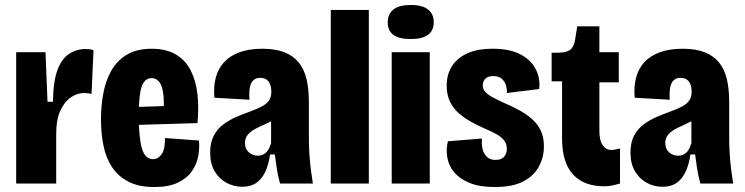

<svg xmlns="http://www.w3.org/2000/svg" viewBox="-20 -738 2995 772"><path d="M45 0V-288V-528H163L171 -329H193Q194 -411 211 -456.5Q228 -502 258 -521.5Q288 -541 325 -541Q333 -541 340.5 -540Q348 -539 356 -536L348 -360Q343 -362 334 -363Q325 -364 318 -364Q291 -364 265.5 -347Q240 -330 223 -294Q206 -258 206 -200V0Z M600 14Q538 14 496.5 -7.5Q455 -29 430.5 -66Q406 -103 396 -152.5Q386 -202 386 -258Q386 -310 395 -360.5Q404 -411 426.5 -452Q449 -493 489 -517.5Q529 -542 590 -542Q648 -542 687 -519Q726 -496 747 -454.5Q768 -413 774 -358.5Q780 -304 774 -243L504 -235V-307L654 -312L637 -281Q641 -337 635.5 -368Q630 -399 618 -411.5Q606 -424 589 -424Q570 -424 558.5 -407.5Q547 -391 542.5 -357.5Q538 -324 538 -271Q538 -185 550.5 -141.5Q563 -98 596 -98Q607 -98 616 -104Q625 -110 631.5 -120.5Q638 -131 641 -147Q644 -163 643 -183L780 -173Q783 -145 777.5 -112.5Q772 -80 752.5 -51Q733 -22 696 -4Q659 14 600 14Z M954 13Q920 13 890.5 -3Q861 -19 843 -49.5Q825 -80 825 -125Q825 -164 839 -191.5Q853 -219 877 -237Q901 -255 928.5 -267Q956 -279 984 -289Q1011 -299 1030 -308.5Q1049 -318 1060 -332Q1071 -346 1071 -370Q1071 -385 1066.5 -397.5Q1062 -410 1052.5 -417.5Q1043 -425 1026 -425Q1009 -425 998.5 -415Q988 -405 984.5 -385.5Q981 -366 983 -337L842 -345Q838 -389 847.5 -425.5Q857 -462 881 -488Q905 -514 943.5 -528Q982 -542 1035 -542Q1087 -542 1123 -528Q1159 -514 1181 -487Q1203 -460 1212.5 -420Q1222 -380 1222 -326V-179Q1222 -152 1224 -119.5Q1226 -87 1230 -55.5Q1234 -24 1238 0H1106Q1097 -33 1093 -59.5Q1089 -86 1085 -117H1066Q1060 -74 1045.5 -45Q1031 -16 1009 -1.5Q987 13 954 13ZM1016 -112Q1029 -112 1038 -116.5Q1047 -121 1053 -128Q1059 -135 1063 -144Q1067 -153 1070 -162V-281L1103 -272Q1091 -261 1075.5 -253Q1060 -245 1044.5 -238Q1029 -231 1014.5 -224Q1000 -217 989 -208.5Q978 -200 971.5 -189Q965 -178 965 -163Q965 -139 980.5 -125.5Q996 -112 1016 -112Z M1310 0V-698H1463V0Z M1555 0V-528H1708V0ZM1632 -581Q1584 -581 1561.5 -598Q1539 -615 1539 -648Q1539 -682 1562 -700Q1585 -718 1632 -718Q1679 -718 1701.5 -699.5Q1724 -681 1724 -649Q1724 -615 1701 -598Q1678 -581 1632 -581Z M1969 14Q1908 14 1868 -2.5Q1828 -19 1806 -45.5Q1784 -72 1778.5 -105Q1773 -138 1781 -170L1918 -181Q1916 -162 1919.5 -142.5Q1923 -123 1936 -109Q1949 -95 1972 -95Q1996 -95 2007 -108Q2018 -121 2018 -139Q2018 -160 2006 -174.5Q1994 -189 1973.5 -200Q1953 -211 1927 -222Q1902 -233 1875.5 -247.5Q1849 -262 1826 -281.5Q1803 -301 1789.5 -329Q1776 -357 1776 -394Q1776 -437 1796 -470Q1816 -503 1857 -522.5Q1898 -542 1961 -542Q2029 -542 2071.5 -520Q2114 -498 2133.5 -461Q2153 -424 2148 -380L2018 -364Q2019 -379 2014.5 -394.5Q2010 -410 1998 -421Q1986 -432 1963 -432Q1940 -432 1930.5 -420.5Q1921 -409 1921 -395Q1921 -381 1930 -370Q1939 -359 1958 -348.5Q1977 -338 2005 -325Q2038 -311 2067.5 -295Q2097 -279 2119.5 -259Q2142 -239 2154.5 -212.5Q2167 -186 2167 -149Q2167 -107 2147.5 -69.5Q2128 -32 2085 -9Q2042 14 1969 14Z M2409 11Q2369 11 2338 -0.5Q2307 -12 2285 -35.5Q2263 -59 2251.5 -95Q2240 -131 2240 -180V-411H2198V-526H2221Q2256 -526 2271.5 -537Q2287 -548 2292 -576L2301 -632H2390V-528H2468V-407H2390V-211Q2390 -173 2403.5 -154Q2417 -135 2438 -135Q2446 -135 2454.5 -137Q2463 -139 2473 -141V0Q2458 4 2443.5 7.5Q2429 11 2409 11Z M2644 13Q2610 13 2580.5 -3Q2551 -19 2533 -49.5Q2515 -80 2515 -125Q2515 -164 2529 -191.5Q2543 -219 2567 -237Q2591 -255 2618.5 -267Q2646 -279 2674 -289Q2701 -299 2720 -308.5Q2739 -318 2750 -332Q2761 -346 2761 -370Q2761 -385 2756.5 -397.5Q2752 -410 2742.5 -417.5Q2733 -425 2716 -425Q2699 -425 2688.5 -415Q2678 -405 2674.5 -385.5Q2671 -366 2673 -337L2532 -345Q2528 -389 2537.5 -425.5Q2547 -462 2571 -488Q2595 -514 2633.5 -528Q2672 -542 2725 -542Q2777 -542 2813 -528Q2849 -514 2871 -487Q2893 -460 2902.5 -420Q2912 -380 2912 -326V-179Q2912 -152 2914 -119.5Q2916 -87 2920 -55.5Q2924 -24 2928 0H2796Q2787 -33 2783 -59.5Q2779 -86 2775 -117H2756Q2750 -74 2735.5 -45Q2721 -16 2699 -1.5Q2677 13 2644 13ZM2706 -112Q2719 -112 2728 -116.5Q2737 -121 2743 -128Q2749 -135 2753 -144Q2757 -153 2760 -162V-281L2793 -272Q2781 -261 2765.5 -253Q2750 -245 2734.5 -238Q2719 -231 2704.5 -224Q2690 -217 2679 -208.5Q2668 -200 2661.5 -189Q2655 -178 2655 -163Q2655 -139 2670.5 -125.5Q2686 -112 2706 -112Z"/></svg>

Font: Bricolage Grotesque Condensed ExtraBold
Style: Regular
Weight: 800
Width: 3
Designer: Mathieu Triay
Foundry: Atelier Triay
Version: Version 1.000;gftools[0.9.30]